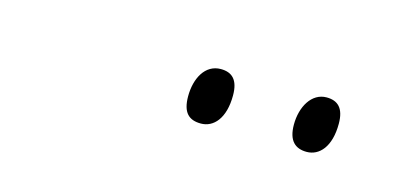

<svg xmlns="http://www.w3.org/2000/svg" viewBox="-26 -803 544 249"><g transform="rotate(15 246.0 -678.5)"><path d="M386 -641C403 -641 417 -656 417 -687C417 -708 408 -716 393 -716C373 -716 361 -695 361 -671C361 -649 371 -641 386 -641ZM244 -641C261 -641 275 -656 275 -687C275 -708 266 -716 251 -716C230 -716 219 -695 219 -671C219 -649 228 -641 244 -641Z"/></g></svg>

Font: Noto Serif Condensed ExtraLight
Style: Italic
Weight: 200
Width: 3
Italic angle: -12°
Designer: Monotype Design Team
Foundry: Monotype Imaging Inc.
Version: Version 2.013